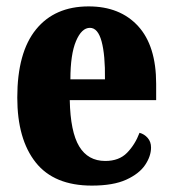

<svg xmlns="http://www.w3.org/2000/svg" viewBox="-20 -570 539 600"><path d="M267 10Q149 10 91.5 -62.5Q34 -135 34 -265Q34 -406 92.5 -478Q151 -550 257 -550Q355 -550 411.5 -488.5Q468 -427 468 -308V-257H198Q200 -158 227.5 -112.5Q255 -67 309 -67Q352 -67 377 -92.5Q402 -118 416 -155Q431 -151 441.5 -139Q452 -127 452 -109Q452 -82 433.5 -54.5Q415 -27 374.5 -8.5Q334 10 267 10ZM308 -322Q309 -398 297.5 -440.5Q286 -483 261 -483Q235 -483 217.5 -441.5Q200 -400 200 -322Z"/></svg>

Font: Noto Serif Tamil ExtraCondensed Black
Style: Regular
Weight: 900
Width: 2
Designer: Indian Type Foundry, Tom Grace, and the Monotype Design Team
Foundry: Monotype Imaging Inc.
Version: Version 2.004; ttfautohint (v1.8.4.7-5d5b)